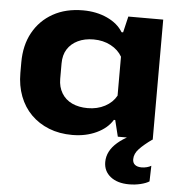

<svg xmlns="http://www.w3.org/2000/svg" viewBox="-53 -597 797 855"><g transform="rotate(5 345.5 -170.0)"><path d="M284 10Q226 10 179.5 -8.5Q133 -27 99.5 -60.5Q66 -94 48 -141Q30 -188 30 -245V-292Q30 -369 61.5 -426Q93 -483 150 -515Q207 -547 284 -547Q344 -547 392 -525Q440 -503 463 -465H470L487 -537H643V0H487L469 -73H463Q440 -35 392 -12.5Q344 10 284 10ZM342 -115Q385 -115 419 -133Q453 -151 470 -182V-356Q453 -386 419 -404Q385 -422 342 -422Q302 -422 272 -407.5Q242 -393 225.5 -367Q209 -341 209 -303V-234Q209 -198 225.5 -170.5Q242 -143 272 -129Q302 -115 342 -115ZM555 207Q503 207 472 182.5Q441 158 441 117Q441 68 486 29Q531 -10 612 -35L633 -16L641 0Q606 25 585 47Q564 69 564 94Q564 110 574.5 118.5Q585 127 604 127Q616 127 627.5 124Q639 121 647 116L645 186Q631 195 606.5 201Q582 207 555 207Z"/></g></svg>

Font: Hubot Sans SemiExpanded
Style: Bold
Weight: 700
Width: 6
Designer: Deni Anggara
Foundry: GitHub, Inc., Subsidiary of Microsoft Corporation
Version: Version 2.000